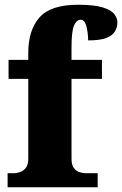

<svg xmlns="http://www.w3.org/2000/svg" viewBox="-20 -788 514 808"><path d="M12 0V-59H39Q48 -59 62 -63Q76 -67 87.5 -80Q99 -93 99 -120V-456H16V-536H99V-565Q99 -661 146 -714.5Q193 -768 308 -768Q378 -768 413.5 -756.5Q449 -745 461.5 -728Q474 -711 474 -694Q474 -674 464 -656.5Q454 -639 428 -628.5Q402 -618 351 -618Q351 -632 348.5 -652.5Q346 -673 339.5 -689Q333 -705 320 -705Q302 -705 291.5 -680.5Q281 -656 281 -589V-536H409V-456H281V-120Q281 -93 291.5 -80Q302 -67 316 -63Q330 -59 340 -59H391V0Z"/></svg>

Font: Noto Serif SemiCondensed Black
Style: Regular
Weight: 900
Width: 4
Designer: Monotype Design Team
Foundry: Monotype Imaging Inc.
Version: Version 2.014; ttfautohint (v1.8.4.7-5d5b)